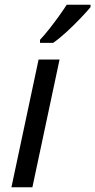

<svg xmlns="http://www.w3.org/2000/svg" viewBox="-20 -786 400 806"><path d="M28 0 142 -536H230L116 0ZM148 -606V-619Q166 -638 186.5 -664Q207 -690 226.5 -717Q246 -744 260 -766H360V-756Q346 -739 318.5 -710Q291 -681 260 -652.5Q229 -624 203 -606Z"/></svg>

Font: Noto Sans IKEA
Style: Italic
Weight: 400
Italic angle: -12°
Designer: Monotype Design Team
Foundry: Monotype Imaging Inc.
Version: Version 2.001